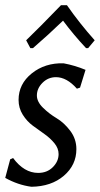

<svg xmlns="http://www.w3.org/2000/svg" viewBox="-23 -706 382 734"><path d="M93 -522 77 -552Q126 -599 210 -686H233Q281 -617 339 -552L314 -522H306Q259 -572 218 -627Q162 -573 103 -522ZM220 -464Q263 -456 304 -439L283 -371L271 -367Q232 -411 191 -411Q161 -411 139.5 -389.5Q118 -368 118 -341Q118 -317 141.5 -294Q165 -271 193.5 -254Q222 -237 245.5 -206Q269 -175 269 -136Q269 -75 221 -34Q173 7 97 8Q45 1 -3 -26L16 -97L27 -102Q69 -45 123 -45Q157 -45 179 -67Q201 -89 201 -117Q201 -139 185 -158.5Q169 -178 147 -193.5Q125 -209 102.5 -225.5Q80 -242 64 -267.5Q48 -293 48 -324Q48 -385 98.5 -425.5Q149 -466 220 -464Z"/></svg>

Font: Alegreya Sans
Style: Italic
Weight: 400
Italic angle: -7°
Designer: Juan Pablo del Peral
Foundry: Huerta Tipografica
Version: Version 2.007